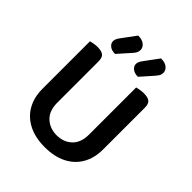

<svg xmlns="http://www.w3.org/2000/svg" viewBox="-231 -965 1117 1117"><g transform="rotate(45 327.5 -407.0)"><path d="M327 15Q249 15 193 -13.5Q137 -42 107.5 -94Q78 -146 78 -215V-288H196V-220Q196 -153 233.5 -118Q271 -83 327 -83Q384 -83 421 -118Q458 -153 458 -220V-288H577V-215Q577 -146 547.5 -94Q518 -42 462 -13.5Q406 15 327 15ZM196 -253H78V-607Q85 -609 101 -612Q117 -615 133 -615Q166 -615 181 -603Q196 -591 196 -559ZM577 -252H458V-607Q466 -609 481.5 -612Q497 -615 513 -615Q547 -615 562 -603Q577 -591 577 -559ZM188 -741 253 -829Q287 -829 304.5 -814Q322 -799 322 -780Q322 -763 314 -751Q306 -739 290 -722L233 -658Q204 -658 188 -671.5Q172 -685 172 -702Q172 -712 176 -721Q180 -730 188 -741ZM376 -741 441 -829Q475 -829 492.5 -814Q510 -799 510 -780Q510 -763 501.5 -751Q493 -739 478 -722L421 -658Q392 -658 376 -671.5Q360 -685 360 -702Q360 -712 364 -721Q368 -730 376 -741Z"/></g></svg>

Font: BalooTamma2SemiBold
Style: Regular
Weight: 600
Designer: Divya Kowshik, Shuchita Grover and Ek Type
Foundry: Ek Type
Version: Version 1.700